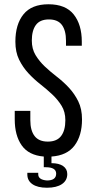

<svg xmlns="http://www.w3.org/2000/svg" viewBox="-20 -727 479 899"><path d="M221 37V6C269.7 2.7 305.7 -14.5 329 -45.5C352.3 -76.5 364 -117.3 364 -168C364 -200.7 358.2 -228.8 346.5 -252.5C334.8 -276.2 320.3 -297.3 303 -316C285.7 -334.7 266.8 -351.8 246.5 -367.5C226.2 -383.2 207.3 -399.2 190 -415.5C172.7 -431.8 158.2 -449.7 146.5 -469C134.8 -488.3 129 -511 129 -537C129 -568.3 135.3 -592.7 148 -610C160.7 -627.3 181 -636 209 -636C237 -636 257.3 -627.3 270 -610C282.7 -592.7 289 -568 289 -536V-513H363V-532C363 -585.3 350.3 -627.8 325 -659.5C299.7 -691.2 260.3 -707 207 -707C154.3 -707 115.3 -691.3 90 -660C64.7 -628.7 52 -586 52 -532C52 -499.3 57.8 -471.2 69.5 -447.5C81.2 -423.8 95.7 -402.7 113 -384C130.3 -365.3 149 -348.2 169 -332.5C189 -316.8 207.7 -300.8 225 -284.5C242.3 -268.2 256.8 -250.5 268.5 -231.5C280.2 -212.5 286 -190 286 -164C286 -132 279.3 -107.3 266 -90C252.7 -72.7 232 -64 204 -64C176 -64 155.3 -72.7 142 -90C128.7 -107.3 122 -132 122 -164V-208H49V-168C49 -118 59.8 -77.5 81.5 -46.5C103.2 -15.5 137.7 2 185 6V56H194C226.7 56 243 66 243 86C243 107.3 228.7 118 200 118C172.7 116 159 106.3 159 89V82H108V90C108 109.3 116 124.5 132 135.5C148 146.5 170.7 152 200 152C230 152 253.3 146.3 270 135C286.7 123.7 295 108 295 88C295 72 288.5 59.5 275.5 50.5C262.5 41.5 244.3 37 221 37Z"/></svg>

Font: Bebas Neue Regular two
Style: Regular2
Weight: 400
Designer: Ryoichi Tsunekawa & LGV (GE)
Foundry: Free Software Foundation, Inc.
Version: Version 1.003 August 13, 2016